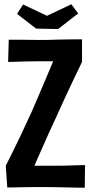

<svg xmlns="http://www.w3.org/2000/svg" viewBox="-20 -879 424 899"><path d="M21 -693Q45 -693 68 -693Q91 -693 114 -692.5Q137 -692 159 -692Q181 -692 201 -692Q223 -693 248.5 -693.5Q274 -694 303.5 -694.5Q333 -695 364 -695V-589Q340 -540 318.5 -494Q297 -448 278 -407.5Q259 -367 242 -328Q223 -288 206 -250Q189 -212 173 -175.5Q157 -139 141 -103Q156 -103 171 -103Q186 -103 201.5 -103Q217 -103 232 -103Q268 -103 290 -103.5Q312 -104 331 -105Q350 -106 378 -106L377 0Q357 0 336.5 -0.5Q316 -1 293.5 -1.5Q271 -2 246 -2.5Q221 -3 192 -3Q170 -3 143 -3Q116 -3 90 -2.5Q64 -2 43.5 -1.5Q23 -1 14 -1L7 -103Q45 -178 74 -239Q103 -300 129 -357Q153 -413 177.5 -470Q202 -527 229 -592Q219 -592 206.5 -592Q194 -592 181.5 -592Q169 -592 157 -592Q129 -592 109 -591.5Q89 -591 73.5 -590.5Q58 -590 44.5 -589.5Q31 -589 18 -589ZM252 -743 149 -745 60 -814 88 -858 200 -805 314 -859 346 -816Z"/></svg>

Font: Truculenta ExtraBold
Style: Regular
Weight: 800
Version: Version 1.002